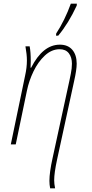

<svg xmlns="http://www.w3.org/2000/svg" viewBox="-20 -789 501 1049"><path d="M250 199Q250 153 267 76L360 -352Q361 -357 367 -386.5Q373 -416 373 -441Q373 -476 356 -498Q339 -520 306 -520Q262 -520 225 -485.5Q188 -451 163 -399Q138 -347 127 -293L66 0H39L117 -375Q127 -419 127 -459Q127 -491 119 -536H142Q148 -506 148 -454Q148 -430 147 -419H150Q214 -545 307 -545Q351 -545 375 -517Q399 -489 399 -441Q399 -408 385 -346L292 82Q276 156 276 196Q276 215 281 240H254Q250 220 250 199ZM287 -606Q334 -678 367 -769H400L399 -758Q354 -661 298 -594H286Z"/></svg>

Font: Noto Serif NarrowThin
Style: Italic
Weight: 250
Width: 4
Italic angle: -12°
Designer: Monotype Design Team
Foundry: Monotype Imaging Inc.
Version: Version 1.001